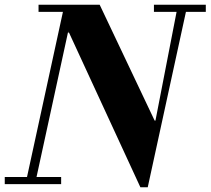

<svg xmlns="http://www.w3.org/2000/svg" viewBox="-35 -774 885 807"><path d="M555 13 255 -637H251L270 -754H384L615 -267H619L575 13ZM-15 0V-30H222V0ZM72 0 236 -754H276L112 0ZM127 -724V-754H384V-724ZM564 13 713 -754H753L586 13ZM612 -724V-754H830V-724Z"/></svg>

Font: Libre Bodoni
Style: Bold Italic
Weight: 700
Italic angle: -13°
Version: Version 2.005;gftools[0.9.23]